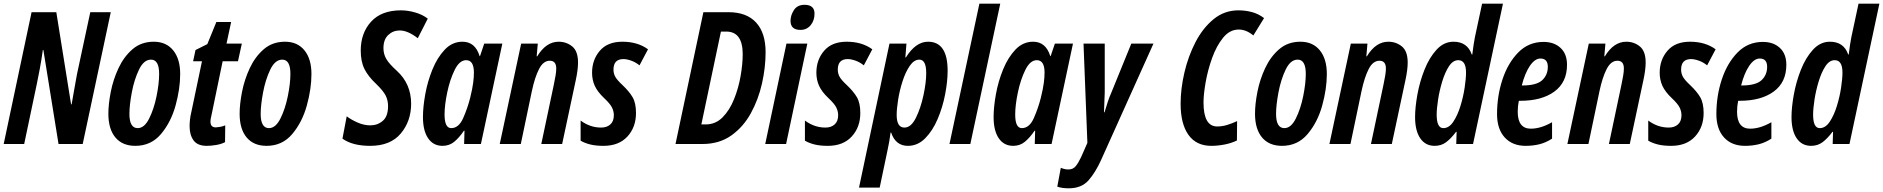

<svg xmlns="http://www.w3.org/2000/svg" viewBox="-22 -780 10200 1040"><path d="M109 0 178 -328Q184 -356 193.5 -407Q203 -458 210 -509H213L295 0H426L578 -714H467L395 -378Q390 -350 382 -306Q374 -262 366 -215H363L283 -714H149L-2 0Z M954 -379Q954 -461 916 -507.5Q878 -554 811 -554Q743 -554 696 -513.5Q649 -473 620 -411Q591 -349 578 -282.5Q565 -216 565 -164Q565 -81 603 -35.5Q641 10 711 10Q796 10 850 -54Q904 -118 929 -208.5Q954 -299 954 -379ZM679 -163Q679 -210 692 -279.5Q705 -349 731 -403Q757 -457 796 -457Q840 -457 840 -380Q840 -328 826 -259Q812 -190 786 -138Q760 -86 724 -86Q679 -86 679 -163Z M1197 -10 1198 -101Q1184 -95 1169 -92.5Q1154 -90 1147 -90Q1118 -90 1118 -121Q1118 -129 1120 -140Q1122 -151 1125 -163L1184 -448H1267L1288 -544H1205L1230 -661H1150L1101 -541L1037 -509L1024 -448H1072L1015 -176Q1009 -151 1007 -131.5Q1005 -112 1005 -96Q1005 -49 1026.5 -19.5Q1048 10 1098 10Q1120 10 1148 5.5Q1176 1 1197 -10Z M1665 -379Q1665 -461 1627 -507.5Q1589 -554 1522 -554Q1454 -554 1407 -513.5Q1360 -473 1331 -411Q1302 -349 1289 -282.5Q1276 -216 1276 -164Q1276 -81 1314 -35.5Q1352 10 1422 10Q1507 10 1561 -54Q1615 -118 1640 -208.5Q1665 -299 1665 -379ZM1390 -163Q1390 -210 1403 -279.5Q1416 -349 1442 -403Q1468 -457 1507 -457Q1551 -457 1551 -380Q1551 -328 1537 -259Q1523 -190 1497 -138Q1471 -86 1435 -86Q1390 -86 1390 -163Z M2205 -218Q2205 -326 2127 -397Q2086 -434 2070.5 -460.5Q2055 -487 2055 -519Q2055 -566 2081 -590.5Q2107 -615 2143 -615Q2187 -615 2241 -573L2295 -679Q2267 -701 2227 -712.5Q2187 -724 2150 -724Q2044 -724 1988 -662.5Q1932 -601 1932 -506Q1932 -446 1952.5 -405.5Q1973 -365 2016 -325Q2055 -287 2067.5 -261.5Q2080 -236 2080 -205Q2080 -150 2051.5 -125.5Q2023 -101 1984 -101Q1950 -101 1915.5 -116Q1881 -131 1856 -150L1833 -29Q1887 10 1983 10Q2093 10 2149 -57Q2205 -124 2205 -218Z M2386 -160Q2386 -210 2400.5 -279.5Q2415 -349 2441 -401.5Q2467 -454 2503 -454Q2545 -454 2545 -387Q2545 -362 2541 -331Q2537 -300 2525 -251Q2511 -195 2487 -140.5Q2463 -86 2422 -86Q2386 -86 2386 -160ZM2491 -72H2494L2492 0H2583L2699 -544H2601L2578 -476H2576Q2552 -554 2483 -554Q2428 -554 2387.5 -511.5Q2347 -469 2320.5 -404Q2294 -339 2281.5 -269.5Q2269 -200 2269 -146Q2269 -72 2297 -31Q2325 10 2375 10Q2412 10 2439 -12.5Q2466 -35 2491 -72Z M2799 0 2859 -287Q2875 -362 2898 -406.5Q2921 -451 2956 -451Q2991 -451 2991 -409Q2991 -392 2987 -369Q2983 -346 2978 -322L2910 0H3023L3097 -347Q3109 -403 3109 -441Q3109 -503 3077.5 -528.5Q3046 -554 3004 -554Q2936 -554 2888 -475H2885L2891 -544H2801L2685 0Z M3423 -168Q3423 -222 3404.5 -253.5Q3386 -285 3350 -319Q3319 -348 3310 -365.5Q3301 -383 3301 -403Q3301 -460 3355 -460Q3373 -460 3397 -451.5Q3421 -443 3442 -426L3488 -513Q3432 -554 3349 -554Q3269 -554 3227 -505Q3185 -456 3185 -386Q3185 -348 3199.5 -315.5Q3214 -283 3251 -248Q3283 -218 3293 -197.5Q3303 -177 3303 -156Q3303 -123 3284 -106Q3265 -89 3234 -89Q3174 -89 3123 -127V-18Q3145 -5 3175 2.5Q3205 10 3247 10Q3330 10 3376.5 -40.5Q3423 -91 3423 -168Z M3783 0Q3874 0 3939 -46Q4004 -92 4045 -166.5Q4086 -241 4105.5 -328Q4125 -415 4125 -497Q4125 -602 4073.5 -658Q4022 -714 3924 -714H3788L3637 0ZM3883 -609H3912Q4001 -609 4001 -486Q4001 -433 3989.5 -367.5Q3978 -302 3954 -242.5Q3930 -183 3892 -144.5Q3854 -106 3800 -106H3777Z M4390 -706Q4390 -754 4336 -754Q4297 -754 4278.5 -725.5Q4260 -697 4260 -667Q4260 -618 4314 -618Q4348 -618 4369 -643.5Q4390 -669 4390 -706ZM4236 0 4351 -544H4238L4123 0Z M4638 -168Q4638 -222 4619.5 -253.5Q4601 -285 4565 -319Q4534 -348 4525 -365.5Q4516 -383 4516 -403Q4516 -460 4570 -460Q4588 -460 4612 -451.5Q4636 -443 4657 -426L4703 -513Q4647 -554 4564 -554Q4484 -554 4442 -505Q4400 -456 4400 -386Q4400 -348 4414.5 -315.5Q4429 -283 4466 -248Q4498 -218 4508 -197.5Q4518 -177 4518 -156Q4518 -123 4499 -106Q4480 -89 4449 -89Q4389 -89 4338 -127V-18Q4360 -5 4390 2.5Q4420 10 4462 10Q4545 10 4591.5 -40.5Q4638 -91 4638 -168Z M4835 -157Q4835 -191 4843 -241Q4851 -291 4867 -340.5Q4883 -390 4906 -423.5Q4929 -457 4958 -457Q4995 -457 4995 -384Q4995 -333 4980 -263.5Q4965 -194 4939 -141.5Q4913 -89 4877 -89Q4835 -89 4835 -157ZM4743 236 4786 31Q4795 -8 4802 -62H4805Q4829 10 4896 10Q4949 10 4989.5 -31Q5030 -72 5057 -135.5Q5084 -199 5097.5 -269Q5111 -339 5111 -397Q5111 -554 5005 -554Q4938 -554 4885 -469H4882L4888 -544H4796L4631 236Z M5234 0 5396 -760H5283L5121 0Z M5477 -160Q5477 -210 5491.5 -279.5Q5506 -349 5532 -401.5Q5558 -454 5594 -454Q5636 -454 5636 -387Q5636 -362 5632 -331Q5628 -300 5616 -251Q5602 -195 5578 -140.5Q5554 -86 5513 -86Q5477 -86 5477 -160ZM5582 -72H5585L5583 0H5674L5790 -544H5692L5669 -476H5667Q5643 -554 5574 -554Q5519 -554 5478.5 -511.5Q5438 -469 5411.5 -404Q5385 -339 5372.5 -269.5Q5360 -200 5360 -146Q5360 -72 5388 -31Q5416 10 5466 10Q5503 10 5530 -12.5Q5557 -35 5582 -72Z M5943 85 6226 -544H6106L5996 -274Q5988 -257 5978.5 -228.5Q5969 -200 5961 -172H5958Q5959 -199 5960 -226.5Q5961 -254 5962 -280V-544H5847L5868 -6L5834 71Q5819 103 5804.5 120.5Q5790 138 5765 138Q5745 138 5724 129L5705 231Q5730 240 5767 240Q5836 240 5874 197Q5912 154 5943 85Z M6678 -19 6679 -124Q6651 -111 6624.5 -103Q6598 -95 6571 -95Q6497 -95 6497 -225Q6497 -268 6508.5 -334Q6520 -400 6543.5 -465.5Q6567 -531 6603 -575.5Q6639 -620 6688 -620Q6728 -620 6767 -588L6825 -682Q6795 -705 6759.5 -714.5Q6724 -724 6686 -724Q6610 -724 6551.5 -676Q6493 -628 6453.5 -551.5Q6414 -475 6393.5 -387Q6373 -299 6373 -218Q6373 -109 6415.5 -49.5Q6458 10 6539 10Q6573 10 6610 3Q6647 -4 6678 -19Z M7165 -379Q7165 -461 7127 -507.5Q7089 -554 7022 -554Q6954 -554 6907 -513.5Q6860 -473 6831 -411Q6802 -349 6789 -282.5Q6776 -216 6776 -164Q6776 -81 6814 -35.5Q6852 10 6922 10Q7007 10 7061 -54Q7115 -118 7140 -208.5Q7165 -299 7165 -379ZM6890 -163Q6890 -210 6903 -279.5Q6916 -349 6942 -403Q6968 -457 7007 -457Q7051 -457 7051 -380Q7051 -328 7037 -259Q7023 -190 6997 -138Q6971 -86 6935 -86Q6890 -86 6890 -163Z M7293 0 7353 -287Q7369 -362 7392 -406.5Q7415 -451 7450 -451Q7485 -451 7485 -409Q7485 -392 7481 -369Q7477 -346 7472 -322L7404 0H7517L7591 -347Q7603 -403 7603 -441Q7603 -503 7571.5 -528.5Q7540 -554 7498 -554Q7430 -554 7382 -475H7379L7385 -544H7295L7179 0Z M7760 -159Q7760 -191 7767.5 -240Q7775 -289 7790 -338.5Q7805 -388 7826.5 -421Q7848 -454 7877 -454Q7919 -454 7919 -387Q7919 -355 7911.5 -305Q7904 -255 7888.5 -205Q7873 -155 7850 -120.5Q7827 -86 7796 -86Q7760 -86 7760 -159ZM7865 -66H7868L7866 0H7957L8119 -760H8006L7967 -578Q7960 -543 7953 -485H7950Q7926 -554 7851 -554Q7799 -554 7759.5 -511Q7720 -468 7694 -402.5Q7668 -337 7655.5 -267.5Q7643 -198 7643 -146Q7643 -72 7671 -31Q7699 10 7749 10Q7785 10 7811.5 -10Q7838 -30 7865 -66Z M8385 -29V-118Q8324 -83 8270 -83Q8199 -83 8199 -175Q8199 -205 8205 -234H8213Q8329 -234 8397.5 -284Q8466 -334 8466 -429Q8466 -488 8431 -520.5Q8396 -553 8339 -553Q8258 -553 8202 -496Q8146 -439 8116.5 -350Q8087 -261 8087 -162Q8087 -81 8128.5 -35.5Q8170 10 8242 10Q8281 10 8316 1.5Q8351 -7 8385 -29ZM8322 -463Q8362 -463 8362 -418Q8362 -374 8331.5 -345.5Q8301 -317 8224 -317H8221Q8238 -384 8265 -423.5Q8292 -463 8322 -463Z M8582 0 8642 -287Q8658 -362 8681 -406.5Q8704 -451 8739 -451Q8774 -451 8774 -409Q8774 -392 8770 -369Q8766 -346 8761 -322L8693 0H8806L8880 -347Q8892 -403 8892 -441Q8892 -503 8860.5 -528.5Q8829 -554 8787 -554Q8719 -554 8671 -475H8668L8674 -544H8584L8468 0Z M9206 -168Q9206 -222 9187.5 -253.5Q9169 -285 9133 -319Q9102 -348 9093 -365.5Q9084 -383 9084 -403Q9084 -460 9138 -460Q9156 -460 9180 -451.5Q9204 -443 9225 -426L9271 -513Q9215 -554 9132 -554Q9052 -554 9010 -505Q8968 -456 8968 -386Q8968 -348 8982.5 -315.5Q8997 -283 9034 -248Q9066 -218 9076 -197.5Q9086 -177 9086 -156Q9086 -123 9067 -106Q9048 -89 9017 -89Q8957 -89 8906 -127V-18Q8928 -5 8958 2.5Q8988 10 9030 10Q9113 10 9159.5 -40.5Q9206 -91 9206 -168Z M9573 -29V-118Q9512 -83 9458 -83Q9387 -83 9387 -175Q9387 -205 9393 -234H9401Q9517 -234 9585.5 -284Q9654 -334 9654 -429Q9654 -488 9619 -520.5Q9584 -553 9527 -553Q9446 -553 9390 -496Q9334 -439 9304.5 -350Q9275 -261 9275 -162Q9275 -81 9316.5 -35.5Q9358 10 9430 10Q9469 10 9504 1.5Q9539 -7 9573 -29ZM9510 -463Q9550 -463 9550 -418Q9550 -374 9519.5 -345.5Q9489 -317 9412 -317H9409Q9426 -384 9453 -423.5Q9480 -463 9510 -463Z M9799 -159Q9799 -191 9806.5 -240Q9814 -289 9829 -338.5Q9844 -388 9865.5 -421Q9887 -454 9916 -454Q9958 -454 9958 -387Q9958 -355 9950.5 -305Q9943 -255 9927.5 -205Q9912 -155 9889 -120.5Q9866 -86 9835 -86Q9799 -86 9799 -159ZM9904 -66H9907L9905 0H9996L10158 -760H10045L10006 -578Q9999 -543 9992 -485H9989Q9965 -554 9890 -554Q9838 -554 9798.5 -511Q9759 -468 9733 -402.5Q9707 -337 9694.5 -267.5Q9682 -198 9682 -146Q9682 -72 9710 -31Q9738 10 9788 10Q9824 10 9850.5 -10Q9877 -30 9904 -66Z"/></svg>

Font: Noto Sans Display Condensed
Style: Bold Italic
Weight: 700
Width: 3
Designer: Monotype Design team
Foundry: Monotype Imaging Inc.
Version: 1.000